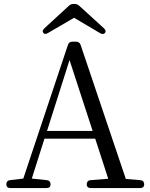

<svg xmlns="http://www.w3.org/2000/svg" viewBox="-20 -948 757 972"><path d="M506 -805 382 -918C375 -925 367 -928 357 -928H352C342 -928 335 -925 328 -918L205 -805C196 -796 194 -789 199 -782C204 -775 212 -774 223 -781L355 -858L487 -780C497 -774 506 -774 512 -782C517 -789 515 -796 506 -805ZM32 4H216C229 4 236 -3 236 -15C236 -27 229 -35 217 -36L141 -44L205 -246H462L528 -43L438 -36C426 -35 419 -27 419 -15C419 -3 426 4 439 4H690C703 4 710 -3 710 -15C710 -27 703 -35 691 -36L617 -42L388 -721C384 -732 376 -737 365 -737H346C335 -737 328 -732 324 -721L98 -44L31 -36C19 -35 12 -27 12 -15C12 -3 19 4 32 4ZM218 -285 332 -644 449 -285Z"/></svg>

Font: 寒蝉锦书宋
Style: Regular
Weight: 400
Designer: 寒蝉锦书宋{Warren} 思源宋体{Ryoko NISHIZUKA 西塚涼子 (kana & ideographs); Frank Grießhammer (Latin, Greek & Cyrillic); Wenlong ZHANG 
Foundry: Adobe & ChillType
Version: Version 2.000;Glyphs 3.1.1 (3135)